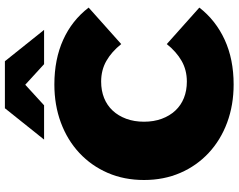

<svg xmlns="http://www.w3.org/2000/svg" viewBox="-115 -843 974 784"><g transform="rotate(-90 372.0 -451.0)"><path d="M419 16Q335 16 263.5 -10.5Q192 -37 139.5 -86Q87 -135 58 -202Q29 -269 29 -350Q29 -431 58 -498Q87 -565 139.5 -614Q192 -663 263.5 -689.5Q335 -716 419 -716Q522 -716 601.5 -680Q681 -644 733 -576L584 -443Q553 -482 515.5 -503.5Q478 -525 431 -525Q394 -525 364 -513Q334 -501 312.5 -478Q291 -455 279 -422.5Q267 -390 267 -350Q267 -310 279 -277.5Q291 -245 312.5 -222Q334 -199 364 -187Q394 -175 431 -175Q478 -175 515.5 -196.5Q553 -218 584 -257L733 -124Q681 -57 601.5 -20.5Q522 16 419 16ZM194 -758 322 -918H514L642 -758H502L360 -888H476L334 -758Z"/></g></svg>

Font: MOST Montserrat Black
Style: Regular
Weight: 900
Designer: Julieta Ulanovsky
Foundry: Julieta Ulanovsky
Version: Version 8.000;March 11, 2024;FontCreator 15.0.0.2926 64-bit